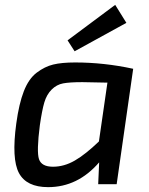

<svg xmlns="http://www.w3.org/2000/svg" viewBox="-20 -758 614 790"><path d="M287 -547 258 -592 454 -738 500 -664ZM460 0H384L388 -90Q300 12 178 12Q89 12 58 -46Q27 -104 47 -250Q58 -331 78 -382.5Q98 -434 131 -459Q164 -484 199 -492.5Q234 -501 289 -501Q408 -501 528 -475ZM387 -176 422 -418Q330 -420 319 -420Q267 -420 240 -415Q213 -410 192.5 -389.5Q172 -369 162.5 -337Q153 -305 144 -243Q130 -134 140.5 -103Q151 -72 198 -72Q244 -72 288 -97.5Q332 -123 387 -176Z"/></svg>

Font: Exo 2.0 Medium
Style: Italic
Weight: 500
Italic angle: -8°
Designer: Natanael Gama
Version: Version 1.001;PS 001.001;hotconv 1.0.70;makeotf.lib2.5.58329